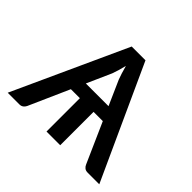

<svg xmlns="http://www.w3.org/2000/svg" viewBox="-126 -657 808 808"><g transform="rotate(45 278.0 -253.0)"><path d="M345.5 -260 297 -369.5Q292.5 -381 287.5 -397Q282.5 -413 277.5 -431.5Q268 -393 259 -369L210.5 -260ZM550.5 0H481.5Q470 0 463 -5.5Q456 -11 452.5 -19.5L373 -198.5H318V0H236.5V-198.5H183L103.5 -19.5Q100.5 -12 93.2 -6Q86 0 75 0H5.5L237 -506.5H319Z"/></g></svg>

Font: Lato 2
Style: Regular
Weight: 400
Designer: Lukasz Dziedzic with Adam Twardoch and Botio Nikoltchev
Foundry: tyPoland Lukasz Dziedzic
Version: Version 2.015; 2015-08-06; http://www.latofonts.com/